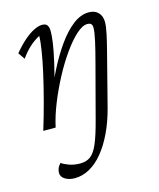

<svg xmlns="http://www.w3.org/2000/svg" viewBox="-100 -495 655 790"><g transform="rotate(-15 227.5 -100.5)"><path d="M121.1 221.7Q97.7 221.7 80.6 211.4Q63.5 201.2 63.5 183.6Q63.5 174.8 66.9 165.5Q70.3 156.2 80.1 145.5Q91.8 154.3 112.8 161.6Q133.8 168.9 158.2 168.9Q184.6 168.9 202.1 156.2Q219.7 143.6 234.4 109.9Q249 76.2 265.6 12.7L324.2 -209Q338.9 -263.7 347.2 -301.3Q355.5 -338.9 355.5 -357.4Q355.5 -366.2 351.1 -372.1Q346.7 -377.9 334 -377.9Q313.5 -377.9 286.6 -353.5Q259.8 -329.1 231 -288.6Q202.1 -248 175.8 -198.2Q149.4 -148.4 128.9 -97.2Q108.4 -45.9 98.6 0H45.9Q63.5 -57.6 79.1 -116.2Q94.7 -174.8 106.4 -227.1Q118.2 -279.3 124.5 -319.8Q130.9 -360.4 130.9 -381.8Q108.4 -370.1 88.4 -352.1Q68.4 -334 48.8 -306.6L29.3 -335Q53.7 -364.3 76.2 -383.8Q98.6 -403.3 118.7 -413.1Q138.7 -422.9 153.3 -422.9Q169.9 -422.9 175.8 -413.6Q181.6 -404.3 181.6 -387.7Q181.6 -370.1 177.7 -341.3Q173.8 -312.5 163.1 -264.6Q152.3 -216.8 131.8 -140.6H122.1Q139.6 -186.5 164.6 -235.4Q189.5 -284.2 219.7 -327.1Q250 -370.1 283.7 -396.5Q317.4 -422.9 352.5 -422.9Q377.9 -422.9 392.6 -407.7Q407.2 -392.6 407.2 -367.2Q407.2 -348.6 400.4 -316.9Q393.6 -285.2 385.7 -254.9L326.2 -23.4Q311.5 33.2 290 78.1Q268.6 123 242.2 155.3Q215.8 187.5 185.1 204.6Q154.3 221.7 121.1 221.7Z"/></g></svg>

Font: Crimson Pro ExtraLight
Style: Italic
Weight: 250
Italic angle: -12°
Designer: Jacques Le Bailly
Foundry: Baron von Fonthausen
Version: Version 1.003